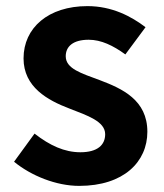

<svg xmlns="http://www.w3.org/2000/svg" viewBox="-20 -594 535 628"><path d="M239 14C385 14 462 -65 462 -163C462 -267 380 -304 306 -332C247 -354 195 -369 195 -410C195 -442 219 -464 270 -464C311 -464 350 -445 390 -416L456 -505C410 -540 347 -574 266 -574C138 -574 57 -503 57 -403C57 -309 136 -266 207 -239C266 -216 324 -197 324 -155C324 -120 299 -96 243 -96C191 -96 143 -118 93 -157L26 -65C82 -19 164 14 239 14Z"/></svg>

Font: DAIFUKU Sans JP
Style: Bold
Weight: 700
Designer: Original font ‘Source Han Sans JP’ : Ryoko NISHIZUKA  (kana, bopomofo & ideographs); Paul D. Hunt (Latin, Greek & Cyrill
Foundry: Daifuku
Version: Version 1.001